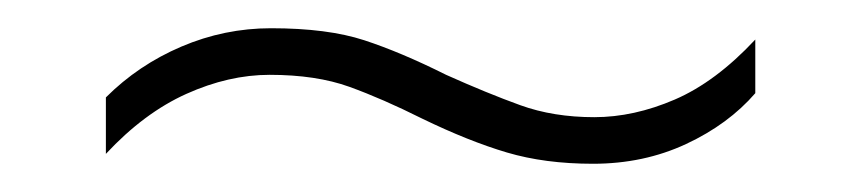

<svg xmlns="http://www.w3.org/2000/svg" viewBox="-20 -421 610 136"><path d="M279 -337Q251 -351 227.5 -359.5Q204 -368 171 -368Q142 -368 112 -354.5Q82 -341 55 -312V-352Q78 -375 108.5 -388Q139 -401 172 -401Q212 -401 238 -392.5Q264 -384 296 -368Q325 -355 348.5 -346.5Q372 -338 401 -338Q429 -338 458 -350.5Q487 -363 515 -393V-355Q496 -333 466 -319Q436 -305 400 -305Q366 -305 339 -313Q312 -321 279 -337Z"/></svg>

Font: Noto Sans Lao UI ExtLt
Style: Regular
Weight: 200
Designer: Monotype Design Team
Foundry: Monotype Imaging Inc.
Version: Version 2.000; ttfautohint (v1.8.4.7-5d5b)